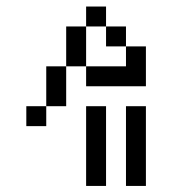

<svg xmlns="http://www.w3.org/2000/svg" viewBox="-20 -458 540 602"><path d="M250 -125Q250 -125 250 125H312.5Q312.5 125 312.5 -125ZM375 -125Q375 -125 375 125H437.5Q437.5 125 437.5 -125ZM125 -125H62.5V-62.5H125ZM125 -125H187.5Q187.5 -125 187.5 -250H125Q125 -250 125 -125ZM187.5 -250H250V-187.5H437.5Q437.5 -187.5 437.5 -312.5H375V-250H250Q250 -250 250 -375H187.5Q187.5 -375 187.5 -250ZM375 -312.5V-375H312.5V-312.5ZM250 -375H312.5V-437.5H250Z"/></svg>

Font: CalcUnifontExMono
Style: Regular
Weight: 500
Version: Version 15.0.06